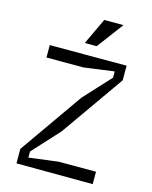

<svg xmlns="http://www.w3.org/2000/svg" viewBox="-133 -1005 866 1091"><g transform="rotate(15 300.0 -459.0)"><path d="M520 -73H300L128 -51V-87L272 -244L532 -614V-700H80V-627H299L475 -651V-614L331 -458L71 -87V-2L520 0ZM342 -918 269 -763H339L455 -918Z"/></g></svg>

Font: Fliege Mono Light
Style: Regular
Weight: 300
Version: Version 0.020;Glyphs 3.3 (3306)